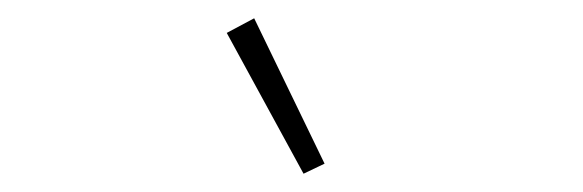

<svg xmlns="http://www.w3.org/2000/svg" viewBox="-20 -777 638 210"><path d="M312 -587 228 -741 258 -757 335 -598Z"/></svg>

Font: IBM Plex Sans ExtraLight
Style: Italic
Weight: 250
Italic angle: -11.31°
Designer: Mike Abbink, Paul van der Laan, Pieter van Rosmalen
Foundry: Bold Monday
Version: Version 3.201